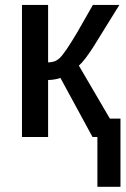

<svg xmlns="http://www.w3.org/2000/svg" viewBox="-20 -548 502 768"><path d="M461.9 -73.7V199.2H369.6V0H350.1L221.7 -236.3Q212.9 -232.9 199 -230.5Q185.1 -228 172.4 -228V0H67.9V-528.3H172.4V-298.3Q186 -298.8 196.8 -302.2Q207.5 -305.7 218.3 -315.4Q229 -325.2 247.1 -351.8Q265.1 -378.4 288.6 -418L351.6 -528.3H457.5L353.5 -360.4Q316.4 -302.7 295.4 -285.6L419.4 -73.7Z"/></svg>

Font: Arimo Medium
Style: Regular
Weight: 500
Designer: Steve Matteson
Foundry: Monotype Imaging Inc.
Version: Version 1.33